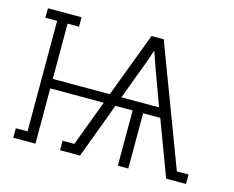

<svg xmlns="http://www.w3.org/2000/svg" viewBox="-79 -633 908 745"><g transform="rotate(15 375.0 -260.0)"><path d="M28 0V-38H75V-482H28V-520H163V-482H117V-260H346L444 -520H493L675 -38H722V0H642L559 -222H490V0H448V-222H379L296 0H216V-38H263L332 -222H117V0ZM544 -260 512 -347Q501 -377 490 -407.5Q479 -438 469 -468Q459 -438 448 -407.5Q437 -377 425 -347L393 -260Z"/></g></svg>

Font: Iosevka Etoile Extralight
Style: Regular
Weight: 200
Designer: Belleve Invis
Foundry: Belleve Invis
Version: Version 22.1.2; ttfautohint (v1.8.4)